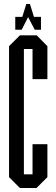

<svg xmlns="http://www.w3.org/2000/svg" viewBox="-20 -936 281 956"><path d="M91 -852 111 -916H129L149 -852H184V-788H153L120 -851L88 -788H56V-852ZM79 0 25 -54V-706L79 -760H163L216 -706V-542H142V-692H99V-68H142V-218H216V-54L162 0Z"/></svg>

Font: Commune Nuit Debout
Style: Regular
Weight: 400
Designer: Sébastien Marchal
Foundry: Sébastien Marchal
Version: Version 1.003;PS 1.3;hotconv 1.0.88;makeotf.lib2.5.647800